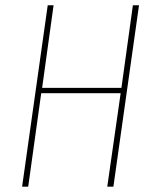

<svg xmlns="http://www.w3.org/2000/svg" viewBox="-20 -701 582 721"><path d="M85.9 0H63L159.2 -681.2H181.2L138.2 -371.1H436L479 -681.2H502L405.8 0H382.8L433.1 -351.1H134.8Z"/></svg>

Font: Fira Sans Compressed Thin
Style: Italic
Weight: 100
Width: 3
Italic angle: -8°
Designer: Carrois Corporate & Edenspiekermann AG
Foundry: Carrois Corporate GbR & Edenspiekermann AG
Version: Version 4.203;PS 004.203;hotconv 1.0.88;makeotf.lib2.5.64775